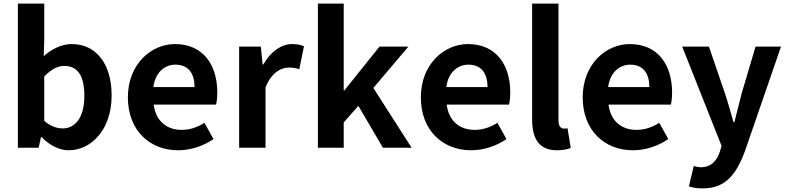

<svg xmlns="http://www.w3.org/2000/svg" viewBox="-20 -818 4357 1063"><path d="M360 14C483 14 598 -97 598 -290C598 -461 515 -574 377 -574C322 -574 266 -547 222 -507L225 -597V-798H79V0H194L207 -59H210C256 -12 310 14 360 14ZM327 -107C297 -107 260 -118 225 -149V-395C264 -434 298 -453 336 -453C413 -453 447 -394 447 -287C447 -165 395 -107 327 -107Z M966 14C1036 14 1107 -10 1162 -48L1112 -138C1072 -113 1032 -99 986 -99C903 -99 843 -147 831 -239H1176C1180 -252 1183 -279 1183 -306C1183 -461 1103 -574 949 -574C815 -574 688 -461 688 -279C688 -95 810 14 966 14ZM829 -336C840 -418 892 -460 951 -460C1023 -460 1057 -412 1057 -336Z M1304 0H1450V-334C1482 -415 1535 -444 1579 -444C1602 -444 1618 -441 1637 -435L1663 -562C1646 -569 1628 -574 1597 -574C1539 -574 1479 -534 1438 -461H1434L1424 -560H1304Z M1740 0H1883V-140L1964 -232L2100 0H2259L2047 -331L2241 -560H2081L1887 -318H1883V-798H1740Z M2588 14C2658 14 2729 -10 2784 -48L2734 -138C2694 -113 2654 -99 2608 -99C2525 -99 2465 -147 2453 -239H2798C2802 -252 2805 -279 2805 -306C2805 -461 2725 -574 2571 -574C2437 -574 2310 -461 2310 -279C2310 -95 2432 14 2588 14ZM2451 -336C2462 -418 2514 -460 2573 -460C2645 -460 2679 -412 2679 -336Z M3064 14C3098 14 3123 8 3140 1L3122 -108C3112 -106 3108 -106 3102 -106C3088 -106 3072 -117 3072 -150V-798H2926V-157C2926 -53 2962 14 3064 14Z M3484 14C3554 14 3625 -10 3680 -48L3630 -138C3590 -113 3550 -99 3504 -99C3421 -99 3361 -147 3349 -239H3694C3698 -252 3701 -279 3701 -306C3701 -461 3621 -574 3467 -574C3333 -574 3206 -461 3206 -279C3206 -95 3328 14 3484 14ZM3347 -336C3358 -418 3410 -460 3469 -460C3541 -460 3575 -412 3575 -336Z M3871 225C3996 225 4056 149 4105 17L4304 -560H4163L4086 -300C4073 -248 4059 -194 4046 -142H4041C4025 -196 4011 -250 3994 -300L3905 -560H3757L3975 -10L3965 23C3949 72 3917 108 3860 108C3847 108 3831 104 3821 101L3794 214C3816 221 3838 225 3871 225Z"/></svg>

Font: Noto Sans CJK JP Bold
Style: Regular
Weight: 700
Designer: Ryoko NISHIZUKA (kana & ideographs); Paul D. Hunt (Latin, Greek & Cyrillic); Wenlong ZHANG (bopomofo); Sandoll Communica
Foundry: Adobe Systems Incorporated
Version: Version 1.004;PS 1.004;hotconv 1.0.82;makeotf.lib2.5.63406